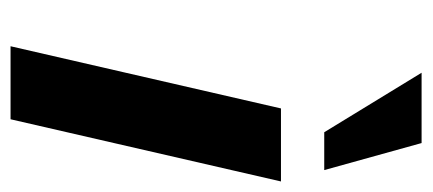

<svg xmlns="http://www.w3.org/2000/svg" viewBox="-242 -558 800 355"><g transform="rotate(90 157.5 -380.0)"><path d="M65 0 180 -500H315L200 0ZM224 -580 114 -760H244L294 -580Z"/></g></svg>

Font: Perun
Style: Bold Italic
Weight: 700
Italic angle: -12°
Foundry: Copyright (c) Stefan Peev, Context Ltd, 2016
Version: Version 1.027